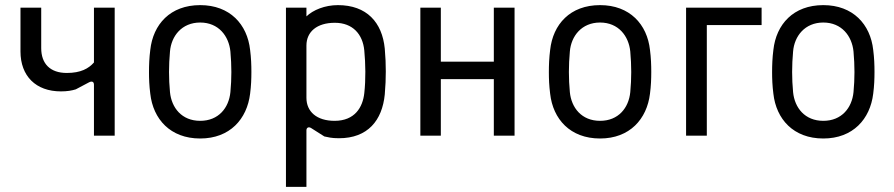

<svg xmlns="http://www.w3.org/2000/svg" viewBox="-20 -530 3491 750"><path d="M347 -199V0H428V-500H347V-286C326 -262 295 -245 241 -245C176 -245 141 -281 141 -342V-500H60V-329C60 -233 120 -173 218 -173C242 -173 260 -176 276 -181L327 -208C338 -214 347 -212 347 -199Z M762 11C878 11 945 -65 957 -164C961 -195 962 -222 962 -249C962 -276 961 -304 957 -335C946 -435 878 -510 762 -510C645 -510 578 -435 567 -335C563 -304 562 -275 562 -248C562 -222 563 -195 567 -164C578 -65 645 11 762 11ZM762 -58C690 -58 650 -109 644 -170C639 -223 639 -274 644 -329C649 -389 690 -442 762 -442C834 -442 874 -389 880 -329C885 -273 885 -223 880 -170C874 -109 834 -58 762 -58Z M1097 200H1177V-21C1177 -31 1185 -36 1195 -30L1247 3C1262 6 1274 10 1304 10C1417 10 1473 -60 1483 -161C1486 -195 1487 -223 1487 -251C1487 -279 1486 -306 1483 -340C1473 -443 1412 -510 1300 -510C1249 -510 1203 -491 1177 -466V-500H1097ZM1287 -58C1217 -58 1177 -94 1177 -148V-352C1177 -406 1218 -441 1288 -441C1358 -441 1397 -396 1403 -333C1408 -280 1409 -220 1403 -166C1397 -111 1366 -58 1287 -58Z M1622 0H1702V-221H1909V0H1990V-500H1909V-289H1702V-500H1622Z M2324 11C2440 11 2507 -65 2519 -164C2523 -195 2524 -222 2524 -249C2524 -276 2523 -304 2519 -335C2508 -435 2440 -510 2324 -510C2207 -510 2140 -435 2129 -335C2125 -304 2124 -275 2124 -248C2124 -222 2125 -195 2129 -164C2140 -65 2207 11 2324 11ZM2324 -58C2252 -58 2212 -109 2206 -170C2201 -223 2201 -274 2206 -329C2211 -389 2252 -442 2324 -442C2396 -442 2436 -389 2442 -329C2447 -273 2447 -223 2442 -170C2436 -109 2396 -58 2324 -58Z M2660 0H2741V-432H2955V-500H2660Z M3196 11C3312 11 3379 -65 3391 -164C3395 -195 3396 -222 3396 -249C3396 -276 3395 -304 3391 -335C3380 -435 3312 -510 3196 -510C3079 -510 3012 -435 3001 -335C2997 -304 2996 -275 2996 -248C2996 -222 2997 -195 3001 -164C3012 -65 3079 11 3196 11ZM3196 -58C3124 -58 3084 -109 3078 -170C3073 -223 3073 -274 3078 -329C3083 -389 3124 -442 3196 -442C3268 -442 3308 -389 3314 -329C3319 -273 3319 -223 3314 -170C3308 -109 3268 -58 3196 -58Z"/></svg>

Font: Finlandica
Style: Regular
Weight: 400
Designer: Niklas Ekholm, Juho Hiilivirta, Jaakko Suomalainen
Foundry: Helsinki Type Studio
Version: Version 2.000;Glyphs 3.2 (3202)